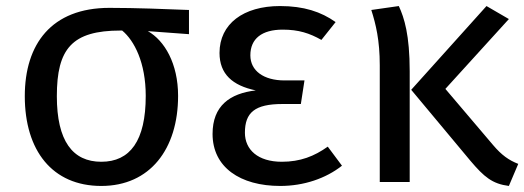

<svg xmlns="http://www.w3.org/2000/svg" viewBox="-20 -602 1734 635"><path d="M605 -569C531 -572 428 -576 342 -576C150 -576 62 -456 62 -284C62 -104 153 13 315 13C476 13 569 -109 569 -285C569 -392 524 -468 469 -499L605 -489ZM315 -67C220 -67 168 -136 168 -284C168 -441 218 -501 379 -501H384C424 -468 462 -395 462 -285C462 -136 410 -67 315 -67Z M906 -582C785 -582 706 -523 706 -427C706 -357 749 -319 826 -303C740 -293 683 -252 683 -159C683 -49 774 13 907 13C985 13 1058 -12 1111 -54L1064 -117C1019 -85 973 -67 912 -67C833 -67 790 -107 790 -163C790 -230 823 -258 914 -258H975L987 -336H921C852 -336 808 -368 808 -419C808 -474 846 -504 915 -504C968 -504 1004 -492 1043 -470L1090 -529C1042 -563 985 -582 906 -582Z M1299 -582 1208 -569C1223 -522 1236 -469 1236 -386V0H1335V-366C1335 -487 1317 -543 1299 -582ZM1663 -539 1589 -582 1340 -305 1536 -70C1581 -17 1608 6 1663 13L1694 -60C1663 -72 1639 -89 1611 -122L1453 -308Z"/></svg>

Font: Glow Sans SC Normal Medium
Style: Regular
Weight: 600
Designer: Ryoko NISHIZUKA (kana, bopomofo & ideographs); Paul D. Hunt (Latin, Greek & Cyrillic); Sandoll Communications, Soo-young
Version: Version 0.93